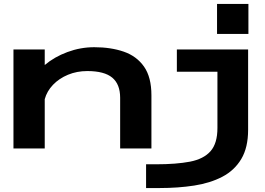

<svg xmlns="http://www.w3.org/2000/svg" viewBox="-20 -750 1340 970"><path d="M1076.5 -730H1235V-578.5H1076.5ZM48 0V-500H206V-421.5Q254.5 -462.5 320.5 -487Q386.5 -511.5 456 -511.5Q540 -511.5 605.2 -489Q670.5 -466.5 707.8 -413.2Q745 -360 745 -268.5V0H587V-256Q587 -324.5 547 -357.8Q507 -391 421 -391Q368.5 -391 323.8 -372.5Q279 -354 248 -321.8Q217 -289.5 206 -249V0ZM718 200V80H768Q870.5 80 939.5 66.8Q1008.5 53.5 1043.5 14Q1078.5 -25.5 1078.5 -103.5V-387.5H873.5V-500H1233.5V-94.5Q1233.5 -4.5 1199 53.2Q1164.5 111 1103.2 143Q1042 175 961 187.5Q880 200 786.5 200Z"/></svg>

Font: Trispace Expanded SemiBold
Style: Regular
Weight: 600
Width: 7
Designer: Tyler Finck
Foundry: Etcetera Type Company
Version: Version 1.210; ttfautohint (v1.8.3)